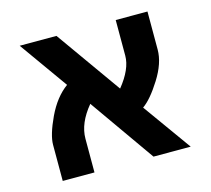

<svg xmlns="http://www.w3.org/2000/svg" viewBox="-90 -707 894 813"><g transform="rotate(-15 357.0 -300.0)"><path d="M621.1 -433.1Q621.1 -374.5 578.1 -306.2Q534.7 -237.3 498 -211.9L649.9 0H486.8L286.1 -285.2Q228 -215.3 228 -147.9V0H88.9V-158.2Q88.9 -201.2 124 -275.9Q159.2 -350.1 211.9 -388.2L61 -600.1H222.2L424.8 -314.9Q481.9 -385.3 481.9 -443.8V-600.1H621.1Z"/></g></svg>

Font: Miedinger*
Style: Bold
Weight: 700
Version: Version 001.000